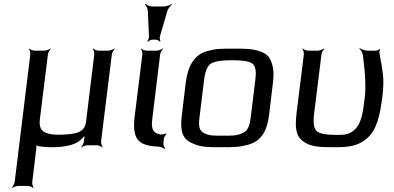

<svg xmlns="http://www.w3.org/2000/svg" viewBox="-20 -743 2017 982"><path d="M497 -20 552 -464C553 -473 561 -488 567 -493L565 -495C559 -490 543 -484 534 -484H484C475 -484 461 -490 457 -495L455 -493C459 -488 463 -473 462 -464L420 -119C417 -94 404 -77 384 -68C364 -59 329 -54 279 -54C256 -54 238 -56 223 -61C190 -70 179 -93 184 -134L225 -464C226 -473 234 -488 240 -493L238 -495C232 -490 216 -484 207 -484H157C148 -484 134 -490 130 -495L128 -493C132 -488 136 -473 135 -464L55 188C54 197 46 212 40 217L42 219C48 214 63 208 72 208H122C131 208 146 214 150 219L152 217C148 212 144 197 145 188L166 14C167 8 166 -2 164 -6L160 -3C163 0 174 3 179 5C199 8 221 10 245 10C324 10 377 -6 402 -37C406 -42 415 -50 417 -55L413 -56C411 -51 412 -42 411 -35L409 -20C408 -11 401 4 395 9L397 11C402 6 418 0 427 0H475C484 0 498 6 503 11L505 9C501 4 496 -11 497 -20Z M759 -136 799 -464C800 -473 808 -488 814 -493L812 -495C806 -490 790 -484 781 -484H730C721 -484 707 -490 703 -495L701 -493C705 -488 709 -473 708 -464L668 -141C664 -108 665 -82 670 -62C681 -9 726 4 790 7C801 7 816 14 822 19L825 17C820 11 814 -3 816 -13L818 -34C819 -42 827 -54 832 -57L829 -61C825 -57 810 -54 802 -55C762 -62 752 -83 759 -136ZM798 -557 836 -687C840 -699 852 -714 859 -720L858 -723C850 -717 831 -710 819 -710H759C747 -710 730 -717 724 -723L721 -720C728 -714 736 -699 736 -687L742 -557C742 -549 738 -537 733 -533L737 -530C741 -535 753 -540 760 -540H776C783 -540 795 -535 797 -530L801 -533C798 -537 796 -549 798 -557Z M1376 -321C1380 -353 1380 -380 1375 -402C1365 -445 1350 -467 1308 -481C1263 -495 1238 -494 1175 -494C1112 -494 1087 -495 1038 -481C972 -462 941 -405 930 -321L910 -153C901 -82 910 -35 956 -14C1003 10 1037 10 1113 10C1174 10 1202 10 1250 -3C1315 -21 1346 -72 1356 -153L1376 -321ZM1262 -140C1257 -100 1248 -74 1220 -62C1188 -48 1167 -49 1120 -49C1073 -49 1052 -48 1024 -62C998 -74 995 -100 1000 -140L1024 -336C1030 -381 1042 -408 1061 -419C1081 -430 1116 -435 1167 -435C1218 -435 1253 -430 1269 -419C1286 -408 1292 -381 1286 -336L1262 -140Z M1689 10C1767 10 1809 4 1854 -33C1907 -75 1924 -154 1936 -252C1941 -292 1942 -328 1939 -359C1936 -387 1930 -424 1921 -469C1919 -474 1922 -487 1924 -491L1922 -493C1919 -489 1909 -484 1903 -484H1859C1846 -484 1827 -491 1820 -497L1818 -494C1825 -488 1835 -473 1836 -460C1849 -365 1852 -291 1845 -239C1837 -171 1828 -110 1794 -80C1766 -55 1748 -53 1699 -53C1645 -53 1611 -60 1598 -74C1585 -87 1581 -118 1587 -165L1624 -464C1625 -473 1633 -488 1639 -493L1637 -495C1631 -490 1615 -484 1606 -484H1556C1547 -484 1533 -490 1529 -495L1527 -493C1531 -488 1535 -473 1534 -464L1497 -166C1489 -95 1491 -50 1528 -22C1566 8 1612 10 1689 10Z"/></svg>

Font: Gamestation Storm Oblique 
Style: Italic
Weight: 400
Designer: Jonas Hecksher
Foundry: Jonas Hecksher, Playtypeª, e-types AS
Version: Version 1.003